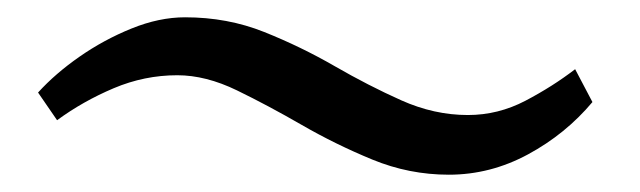

<svg xmlns="http://www.w3.org/2000/svg" viewBox="-20 -428 740 222"><path d="M665 -310 645 -348Q619 -328 587.5 -311.5Q556 -295 521 -295Q482 -295 444 -312Q406 -329 367 -351.5Q328 -374 285.5 -391Q243 -408 194 -408Q164 -408 132 -395Q100 -382 72 -362.5Q44 -343 24 -321L46 -289Q76 -311 111.5 -326Q147 -341 185 -341Q218 -341 254 -323.5Q290 -306 329 -283.5Q368 -261 410.5 -243.5Q453 -226 499 -226Q547 -226 590.5 -249.5Q634 -273 665 -310Z"/></svg>

Font: UoqMunThenKhung
Style: Regular
Weight: 400
Designer: Font-Kai, 金井和夫, 宇文滿月
Foundry: Kazuo Kanai, Moonlit Owen
Version: Version 1.197